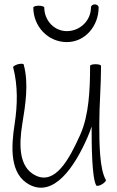

<svg xmlns="http://www.w3.org/2000/svg" viewBox="-20 -834 535 876"><path d="M132 -800C132 -713 199 -642 285 -642C368 -642 430 -715 430 -800C430 -808 422 -814 413 -814C403 -814 395 -808 395 -800C395 -740 345 -692 285 -692C227 -692 182 -741 182 -800C182 -804 170 -808 157 -808C143 -808 132 -804 132 -800ZM463 -13C434 -63 433 -180 433 -267C433 -356 441 -444 441 -533C441 -538 430 -541 416 -541C402 -541 391 -538 391 -533C391 -426 386 -308 346 -219C296 -108 232 12 141 -34C65 -72 67 -174 81 -264C96 -356 112 -452 88 -540C87 -544 75 -544 62 -541C49 -537 39 -531 40 -527C62 -443 60 -355 47 -270C30 -161 24 -39 115 9C225 66 319 -69 379 -207C386 -224 393 -240 398 -257C398 -171 399 -24 419 12C422 16 433 14 445 7C457 0 465 -9 463 -13Z"/></svg>

Font: Nupuram Condensed Thin
Style: Regular
Weight: 100
Width: 3
Designer: Santhosh Thottingal (santhosh.thottingal@gmail.com)
Foundry: SMC
Version: Version 1.000